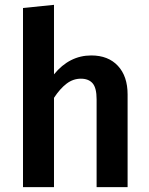

<svg xmlns="http://www.w3.org/2000/svg" viewBox="-20 -773 616 793"><path d="M507 -383V0H379V-363Q379 -410 362.5 -429Q346 -448 314 -448Q282 -448 255 -427.5Q228 -407 203 -369V0H75V-740L203 -753V-466Q267 -544 357 -544Q427 -544 467 -501Q507 -458 507 -383Z"/></svg>

Font: Fira Sans Medium
Style: Regular
Weight: 500
Designer: bBox Type GmbH & Carrois Corporate GbR & Edenspiekermann AG
Foundry: bBox Type GmbH & Carrois Corporate GbR & Edenspiekermann AG
Version: Version 4.301